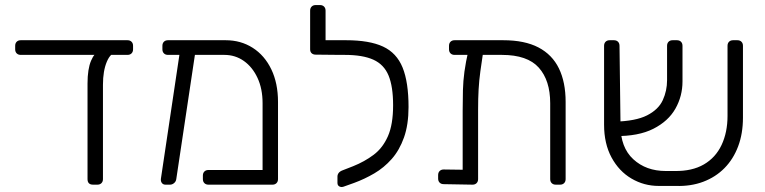

<svg xmlns="http://www.w3.org/2000/svg" viewBox="-20 -730 3025 759"><path d="M348 0Q326 0 326 -22V-400Q326 -457 340 -490Q354 -523 371 -523H443Q418 -523 402.5 -486.5Q387 -450 387 -395V-22Q387 -12 381 -6Q375 0 365 0ZM62 -513Q52 -513 46 -519Q40 -525 40 -535V-549Q40 -559 46 -565Q52 -571 62 -571H484Q494 -571 500 -565Q506 -559 506 -549V-535Q506 -525 500 -519Q494 -513 484 -513Z M867 -513H644Q634 -513 628 -519Q622 -525 622 -535V-549Q622 -559 628 -565Q634 -571 644 -571H872Q932 -571 979 -541Q1026 -511 1052.5 -456Q1079 -401 1079 -327V-22Q1079 -12 1073 -6Q1067 0 1057 0H804Q794 0 788 -6Q782 -12 782 -22V-36Q782 -46 788 -52Q794 -58 804 -58H1018V-322Q1018 -379 998 -422Q978 -465 944 -489Q910 -513 867 -513ZM634 0Q625 0 620 -6.5Q615 -13 616 -23L692 -532Q694 -542 701 -547Q708 -552 717 -550L734 -547Q744 -546 749 -539Q754 -532 752 -523L677 -23Q676 -13 668.5 -6.5Q661 0 652 0Z M1338 8Q1329 11 1321.5 7Q1314 3 1314 -7V-32Q1314 -40 1319 -46.5Q1324 -53 1335 -57L1376 -73Q1421 -91 1457 -118Q1493 -145 1513.5 -191.5Q1534 -238 1534 -314Q1534 -388 1516 -431.5Q1498 -475 1456 -494Q1414 -513 1343 -513H1309Q1299 -513 1293 -519Q1287 -525 1287 -535V-549Q1287 -559 1293 -565Q1299 -571 1309 -571H1348Q1440 -571 1494 -546Q1548 -521 1571.5 -463Q1595 -405 1595 -307Q1595 -237 1577 -186.5Q1559 -136 1528.5 -101.5Q1498 -67 1459.5 -44.5Q1421 -22 1380 -7ZM1326 -513 1228 -514Q1218 -514 1212 -519.5Q1206 -525 1206 -535V-688Q1206 -698 1212 -704Q1218 -710 1228 -710H1245Q1255 -710 1261 -704Q1267 -698 1267 -688V-571H1329Z M1777 -513Q1767 -513 1761 -519Q1755 -525 1755 -535V-549Q1755 -559 1761 -565Q1767 -571 1777 -571H1969Q2054 -571 2108.5 -542.5Q2163 -514 2189.5 -459.5Q2216 -405 2216 -327V-22Q2216 -12 2210 -6Q2204 0 2194 0H2177Q2167 0 2161 -6Q2155 -12 2155 -22V-322Q2155 -412 2110 -462.5Q2065 -513 1964 -513ZM1852 -553H1869Q1879 -553 1885 -547Q1891 -541 1891 -531Q1884 -485 1879 -448.5Q1874 -412 1872 -376.5Q1870 -341 1870 -297V-22Q1870 -12 1864 -6Q1858 0 1848 0L1734 -2Q1724 -2 1718 -8Q1712 -14 1712 -24V-38Q1712 -48 1718 -54Q1724 -60 1734 -60L1809 -59V-292Q1809 -337 1810 -373.5Q1811 -410 1816 -447Q1821 -484 1832 -532Q1834 -542 1838 -547.5Q1842 -553 1852 -553Z M2647 -54Q2716 -53 2762.5 -80Q2809 -107 2832.5 -157Q2856 -207 2856 -272V-549Q2856 -559 2862 -565Q2868 -571 2878 -571H2895Q2905 -571 2911 -565Q2917 -559 2917 -549V-265Q2917 -202 2898 -151.5Q2879 -101 2844 -65.5Q2809 -30 2760 -11.5Q2711 7 2651 5H2584Q2526 5 2476.5 -24Q2427 -53 2397.5 -107.5Q2368 -162 2368 -237V-549Q2368 -559 2374 -565Q2380 -571 2390 -571H2407Q2417 -571 2423 -565Q2429 -559 2429 -549L2433 -234Q2433 -147 2483.5 -100.5Q2534 -54 2612 -54ZM2411 -192 2408 -249Q2493 -251 2538 -274Q2583 -297 2600 -334Q2617 -371 2617 -413V-549Q2617 -559 2623 -565Q2629 -571 2639 -571H2656Q2666 -571 2672 -565Q2678 -559 2678 -549V-408Q2678 -350 2650 -300.5Q2622 -251 2563 -221Q2504 -191 2411 -192Z"/></svg>

Font: Rubik Light
Style: Regular
Weight: 300
Designer: Hubert and Fischer
Foundry: Hubert and Fischer
Version: Version 2.300;gftools[0.9.30]